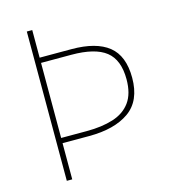

<svg xmlns="http://www.w3.org/2000/svg" viewBox="-107 -800 787 887"><g transform="rotate(-15 286.5 -357.0)"><path d="M518 -382Q518 -272 448 -222.5Q378 -173 256 -173H129V0H103V-714H129V-582H281Q399 -582 458.5 -534.5Q518 -487 518 -382ZM252 -198Q324 -198 378 -215Q432 -232 461.5 -272.5Q491 -313 491 -382Q491 -475 439 -516Q387 -557 274 -557H129V-198Z"/></g></svg>

Font: Noto Sans Thaana Thin
Style: Regular
Weight: 100
Designer: David Williams
Foundry: Google Inc.
Version: Version 3.001; ttfautohint (v1.8.4.7-5d5b)